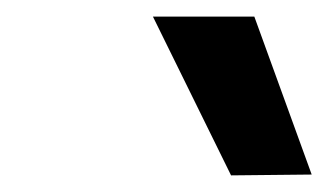

<svg xmlns="http://www.w3.org/2000/svg" viewBox="-20 -828 395 231"><path d="M164 -808H286L355 -618L258 -617Z"/></svg>

Font: Be Vietnam SemiBold
Style: Italic
Weight: 600
Italic angle: -9.556°
Designer: Gabriel Lam
Foundry: TypeRant
Version: Version 3.000